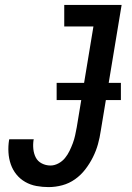

<svg xmlns="http://www.w3.org/2000/svg" viewBox="-20 -755 540 783"><path d="M178 8Q153 8 128.5 3.5Q104 -1 83 -13Q62 -25 47 -43.5Q32 -62 24 -85Q16 -108 14.5 -133.5Q13 -159 17 -184L18 -187H118L117 -185Q114 -166 116 -147Q118 -128 126 -112.5Q134 -97 150.5 -88.5Q167 -80 186 -80Q202 -80 218 -88.5Q234 -97 245 -110.5Q256 -124 263.5 -139.5Q271 -155 277 -171Q283 -187 286.5 -203.5Q290 -220 293 -236L361 -647H242V-735H476L391 -222Q387 -194 379.5 -167Q372 -140 359 -114Q346 -88 328 -64.5Q310 -41 286 -24Q262 -7 234 0.5Q206 8 178 8ZM473 -347H211V-417H473Z"/></svg>

Font: Iosevka Semibold
Style: Italic
Weight: 600
Italic angle: -9°
Monospace: yes
Designer: Belleve Invis
Foundry: Belleve Invis
Version: Version 32.5.0; ttfautohint (v1.8.4)